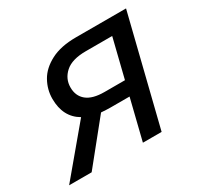

<svg xmlns="http://www.w3.org/2000/svg" viewBox="-162 -645 807 782"><g transform="rotate(-30 241.5 -254.0)"><path d="M389 0H301L348 -190H258Q241 -190 215 -192L60 0H-46L135 -216Q71 -253 71 -339Q71 -382 92.5 -420.5Q114 -459 161 -483.5Q208 -508 279 -508H515ZM286 -439Q221 -439 189.5 -411Q158 -383 158 -342Q158 -302 185.5 -279.5Q213 -257 269 -257H365L410 -439Z"/></g></svg>

Font: CST
Style: Italic
Weight: 400
Italic angle: -14°
Version: Version 1.00